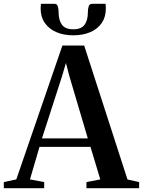

<svg xmlns="http://www.w3.org/2000/svg" viewBox="-48 -986 749 1006"><path d="M37.5 -46 279 -747.5H393L620 -45.5L681 -32V0H405V-32L477.5 -46L426 -216.5H159L109 -46L183.5 -32V0H-28V-32ZM412 -261 315.5 -587 297.5 -656 277 -586.5 172 -261ZM237.5 -966Q250.5 -966 254.8 -953Q259 -940 259 -922.5Q259 -879.5 276.8 -856Q294.5 -832.5 336 -832.5Q377.5 -832.5 395 -856Q412.5 -879.5 412.5 -922.5Q412.5 -940 416.8 -953Q421 -966 434 -966H505Q506 -960 506.2 -953.5Q506.5 -947 506.5 -940.5Q506.5 -897 485.2 -865.8Q464 -834.5 425.5 -817.8Q387 -801 335.5 -801Q285.5 -801 247 -817.8Q208.5 -834.5 186.8 -865.8Q165 -897 165 -940.5Q165 -947 165.5 -953.5Q166 -960 166.5 -966Z"/></svg>

Font: Merriweather 96pt SemiBold
Style: Regular
Weight: 600
Version: Version 2.100